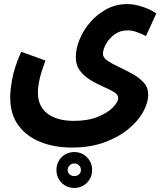

<svg xmlns="http://www.w3.org/2000/svg" viewBox="-20 -494 818 942"><path d="M30 -17Q30 -50 40 -106.5Q50 -163 84 -240L203 -197Q183 -144 174.5 -106.5Q166 -69 166 -40Q166 28 213 63.5Q260 99 342 99Q412 99 460.5 79Q509 59 534.5 32.5Q560 6 560 -13Q560 -30 539 -42.5Q518 -55 487 -68.5Q456 -82 425 -100.5Q394 -119 373 -146Q352 -173 352 -214Q352 -254 370 -299Q388 -344 421.5 -383.5Q455 -423 501.5 -448.5Q548 -474 605 -474Q640 -474 680 -460.5Q720 -447 747 -428L696 -317Q681 -325 655.5 -335Q630 -345 606 -345Q568 -345 541 -324.5Q514 -304 499.5 -277Q485 -250 485 -230Q485 -211 507.5 -196Q530 -181 563 -165.5Q596 -150 629 -132Q662 -114 684.5 -89.5Q707 -65 707 -31Q707 11 681.5 56.5Q656 102 607 141.5Q558 181 489 205.5Q420 230 332 230Q248 230 179.5 203Q111 176 70.5 121.5Q30 67 30 -17ZM345 428Q307 428 282 402.5Q257 377 257 340Q257 303 282 277.5Q307 252 345 252Q381 252 406.5 277.5Q432 303 432 340Q432 377 406.5 402.5Q381 428 345 428ZM344 370Q358 370 367.5 361.5Q377 353 377 340Q377 326 367.5 317Q358 308 344 308Q331 308 321.5 317.5Q312 327 312 340Q312 353 321.5 361.5Q331 370 344 370Z"/></svg>

Font: Noto Sans Arabic Cond
Style: Bold
Weight: 700
Width: 3
Designer: Monotype Design Team, Nadine Chahine, Nizar Qandah and Khaled Hosny
Foundry: Monotype Imaging Inc.
Version: Version 2.012; ttfautohint (v1.8.4.7-5d5b)